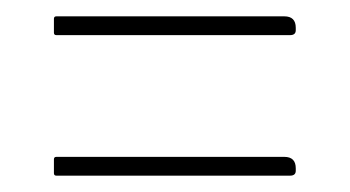

<svg xmlns="http://www.w3.org/2000/svg" viewBox="-20 -387 428 235"><path d="M335 -344H49Q46 -344 46 -347V-364Q46 -367 49 -367H328Q342 -367 342 -353V-350Q342 -344 335 -344ZM335 -172H49Q46 -172 46 -175V-192Q46 -195 49 -195H328Q342 -195 342 -181V-178Q342 -172 335 -172Z"/></svg>

Font: Zain ExtraLight
Style: Regular
Weight: 200
Designer: Zain,Boutros
Foundry: Mobile Telecommunications Company (Zain), 2024
Version: Version 1.51; ttfautohint (v1.8.4)